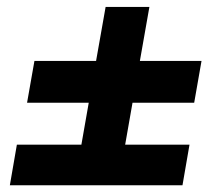

<svg xmlns="http://www.w3.org/2000/svg" viewBox="-20 -618 626 561"><path d="M59.1 -317.9 80.6 -439.9H260.7L288.6 -597.7H416.5L388.7 -439.9H568.8L547.4 -317.9H367.2L345.7 -195.3H533.7L513.2 -76.7H8.8L29.3 -195.3H217.8L239.3 -317.9Z"/></svg>

Font: Cascadia Code PL
Style: Bold Italic
Weight: 700
Italic angle: -10°
Monospace: yes
Designer: Aaron Bell
Foundry: Saja Typeworks
Version: Version 2404.023; ttfautohint (v1.8.4)